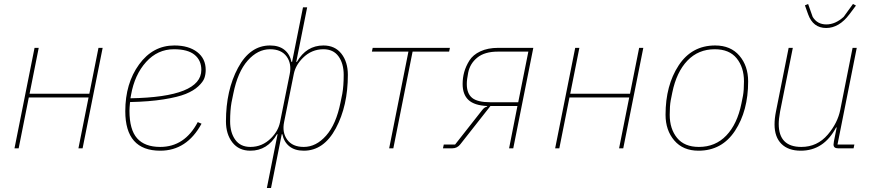

<svg xmlns="http://www.w3.org/2000/svg" viewBox="-20 -747 4395 967"><path d="M53 0 154 -506H175L129 -275H430L476 -506H497L396 0H375L426 -256H125L74 0Z M787 12Q611 12 611 -187Q611 -327 680.5 -422.5Q750 -518 858 -518Q930 -518 973 -485Q1016 -452 1016 -395Q1016 -373 1009.5 -354Q1003 -335 979 -312.5Q955 -290 915.5 -274Q876 -258 804 -246.5Q732 -235 635 -233Q632 -203 632 -189Q632 -94 670.5 -50.5Q709 -7 787 -7Q910 -7 976 -132L995 -124Q921 12 787 12ZM856 -499Q774 -499 716 -435Q658 -371 640 -269L637 -252Q994 -258 994 -395Q994 -443 960 -471Q926 -499 856 -499Z M1324 200 1378 -71H1375Q1327 12 1241 12Q1183 12 1150.5 -29.5Q1118 -71 1118 -136Q1118 -292 1178.5 -405Q1239 -518 1340 -518Q1385 -518 1412.5 -496Q1440 -474 1448 -435H1451L1506 -710H1527L1472 -435H1475Q1523 -518 1609 -518Q1667 -518 1699.5 -476.5Q1732 -435 1732 -370Q1732 -214 1671.5 -101Q1611 12 1510 12Q1465 12 1437.5 -10Q1410 -32 1402 -71H1399L1345 200ZM1241 -7Q1301 -7 1345 -51Q1381 -87 1390 -130L1439 -373Q1450 -426 1423.5 -462.5Q1397 -499 1340 -499Q1278 -499 1227.5 -442Q1177 -385 1155 -275L1146 -231Q1139 -192 1139 -136Q1139 -79 1165 -43Q1191 -7 1241 -7ZM1510 -7Q1572 -7 1622.5 -64Q1673 -121 1695 -231L1704 -275Q1711 -314 1711 -370Q1711 -427 1685 -463Q1659 -499 1609 -499Q1549 -499 1505 -455Q1469 -419 1460 -376L1411 -133Q1400 -80 1426.5 -43.5Q1453 -7 1510 -7Z M1940 0 2037 -487H1853L1857 -506H2246L2242 -487H2058L1961 0Z M2211 0 2215 -19H2272L2408 -192Q2419 -207 2433 -210L2434 -213Q2369 -216 2339.5 -243.5Q2310 -271 2310 -324Q2310 -355 2318 -384Q2326 -413 2344 -442Q2362 -471 2399.5 -488.5Q2437 -506 2489 -506H2666L2565 0H2544L2586 -213H2450L2299 -21Q2283 0 2258 0ZM2641 -487H2487Q2421 -487 2384 -457Q2347 -427 2338 -381Q2331 -346 2331 -324Q2331 -276 2358 -254Q2385 -232 2450 -232H2590Z M2776 0 2877 -506H2898L2852 -275H3153L3199 -506H3220L3119 0H3098L3149 -256H2848L2797 0Z M3498 12Q3420 12 3376 -39.5Q3332 -91 3332 -169Q3332 -317 3398 -417.5Q3464 -518 3582 -518Q3660 -518 3704 -466.5Q3748 -415 3748 -337Q3748 -189 3682 -88.5Q3616 12 3498 12ZM3500 -7Q3583 -7 3638 -64.5Q3693 -122 3714 -225L3722 -265Q3727 -292 3727 -337Q3727 -408 3690 -453.5Q3653 -499 3580 -499Q3497 -499 3442 -441.5Q3387 -384 3366 -281L3358 -241Q3353 -214 3353 -169Q3353 -98 3390 -52.5Q3427 -7 3500 -7Z M4141 -606Q4075 -606 4050 -675L4034 -720L4050 -727L4073 -662Q4096 -624 4142 -624Q4187 -624 4229 -662L4276 -727L4291 -719L4258 -675Q4206 -606 4141 -606ZM3952 -506H3973L3909 -186Q3902 -147 3902 -123Q3902 -7 4016 -7Q4096 -7 4149 -69Q4199 -128 4212 -194L4274 -506H4295L4198 -19H4283L4279 0H4201Q4178 0 4178 -19Q4178 -23 4180 -35L4194 -105H4191Q4129 12 4013 12Q3950 12 3915.5 -22.5Q3881 -57 3881 -120Q3881 -150 3888 -185Z"/></svg>

Font: IBM Plex Sans Thin
Style: Italic
Weight: 100
Italic angle: -11.31°
Designer: Mike Abbink, Paul van der Laan, Pieter van Rosmalen
Foundry: Bold Monday
Version: Version 3.0